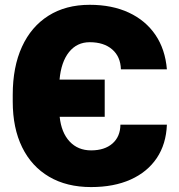

<svg xmlns="http://www.w3.org/2000/svg" viewBox="-20 -757 735 787"><path d="M353.5 9.8Q253.4 9.8 181.4 -32.5Q109.4 -74.7 70.8 -153.3Q32.2 -231.9 32.2 -340.8V-368.2Q32.2 -482.9 70.1 -565.4Q107.9 -647.9 178.7 -692.6Q249.5 -737.3 347.7 -737.3Q439.5 -737.3 508.1 -705.3Q576.7 -673.3 616.9 -614.3Q657.2 -555.2 664.1 -472.7H475.6Q474.1 -524.9 439.9 -554.4Q405.8 -584 347.7 -584Q295.4 -584 262.9 -543.5Q230.5 -502.9 224.1 -430.7H409.2V-278.3H224.6Q231.4 -213.4 265.4 -177Q299.3 -140.6 353.5 -140.6Q408.7 -140.6 440.9 -168.7Q473.1 -196.8 473.6 -246.1H664.1Q661.1 -166.5 622.6 -109.1Q584 -51.8 515.4 -21Q446.8 9.8 353.5 9.8Z"/></svg>

Font: Inter Tight Black
Style: Regular
Weight: 900
Designer: Rasmus Andersson
Foundry: rsms
Version: Version 3.004; ttfautohint (v1.8.4.7-5d5b)